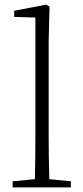

<svg xmlns="http://www.w3.org/2000/svg" viewBox="-20 -820 365 840"><path d="M195.8 -36.1 290 -26.9V0H35.2V-26.9L132.8 -36.1Q133.8 -79.6 134.3 -131.3Q134.8 -183.1 134.8 -226.1V-743.2L42 -746.1V-772.9L182.1 -799.8L196.8 -791L192.9 -639.2V-226.1Q192.9 -183.1 193.6 -131.3Q194.3 -79.6 195.8 -36.1Z"/></svg>

Font: Source Han Serif CN ExtraLight
Style: Regular
Weight: 250
Designer: Ryoko NISHIZUKA  (kana & ideographs); Frank Grießhammer (Latin, Greek & Cyrillic); Wenlong ZHANG  (bopomofo); Sandoll Co
Foundry: Adobe Systems Incorporated
Version: Version 1.001;PS 1.001;hotconv 16.6.54;makeotf.lib2.5.65590